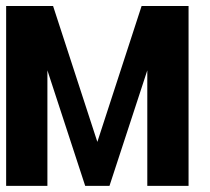

<svg xmlns="http://www.w3.org/2000/svg" viewBox="-20 -605 683 625"><path d="M134.3 -376V0H0V-585.4H152.8L296.9 -143.1L440.9 -585.4H593.8V0H459.5V-376L336.4 0H257.3Z"/></svg>

Font: Aqlam Corner
Style: Regular
Weight: 400
Designer: Developer/ Husham Jawad
Version: Version 1.00;December 29, 2020;FontCreator 13.0.0.2683 32-bi